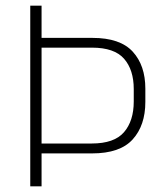

<svg xmlns="http://www.w3.org/2000/svg" viewBox="-20 -659 584 679"><path d="M305.5 -116.5H111.5V-151.5H304.5Q384 -151.5 418.5 -191.5Q453 -231.5 453 -300V-344Q453 -412 418.8 -451.2Q384.5 -490.5 305.5 -490.5H111V-525H307Q405 -525 449.5 -476.2Q494 -427.5 494 -345.5V-298.5Q494 -215.5 449.2 -166Q404.5 -116.5 305.5 -116.5ZM127 0H87V-639H127V-516V-500.5V-140V-128Z"/></svg>

Font: Anek Malayalam ExtraLight
Style: Regular
Weight: 250
Version: Version 1.003